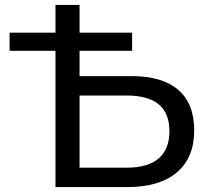

<svg xmlns="http://www.w3.org/2000/svg" viewBox="-20 -762 851 782"><path d="M771 -231Q771 -120 700.5 -60Q630 0 498 0H206V-555H19V-629H206V-742H304V-629H518V-555H304V-452H516Q641 -452 706 -396Q771 -340 771 -231ZM670 -228Q670 -301 626.5 -337Q583 -373 495 -373H304V-79H495Q582 -79 626 -116.5Q670 -154 670 -228Z"/></svg>

Font: CMG Sans Medium
Style: Regular
Weight: 500
Designer: Julieta Ulanovsky
Foundry: Julieta Ulanovsky
Version: Version 7.200